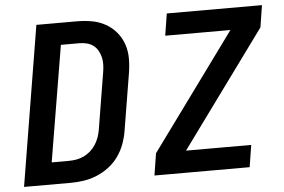

<svg xmlns="http://www.w3.org/2000/svg" viewBox="-51 -808 1303 880"><g transform="rotate(-5 600.0 -367.5)"><path d="M25 0 146 -735H333Q368 -735 401.5 -729Q435 -723 463.5 -707Q492 -691 513 -666Q534 -641 544.5 -610Q555 -579 555 -544.5Q555 -510 549 -475L506 -214Q501 -184 490 -154.5Q479 -125 460.5 -99Q442 -73 415.5 -53Q389 -33 359.5 -21Q330 -9 300 -4.5Q270 0 240 0ZM161 -101H239Q257 -101 274.5 -104Q292 -107 309 -115Q326 -123 340 -135.5Q354 -148 364 -163.5Q374 -179 380 -196Q386 -213 389 -230L432 -492Q435 -509 435.5 -527Q436 -545 432 -561.5Q428 -578 419.5 -592.5Q411 -607 398 -616.5Q385 -626 368.5 -630Q352 -634 334 -634H250ZM625 0 641 -101 1030 -634H730L746 -735H1184L1168 -634L779 -101H1079L1063 0Z"/></g></svg>

Font: Iosevka Aile
Style: Bold Italic
Weight: 700
Italic angle: -9°
Designer: Belleve Invis
Foundry: Belleve Invis
Version: Version 28.0.1; ttfautohint (v1.8.4)